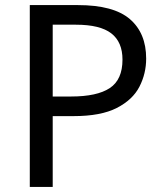

<svg xmlns="http://www.w3.org/2000/svg" viewBox="-20 -734 645 754"><path d="M286 -714Q426 -714 490 -659Q554 -604 554 -504Q554 -445 527.5 -393.5Q501 -342 438.5 -310Q376 -278 269 -278H187V0H97V-714ZM278 -637H187V-355H259Q361 -355 411 -388Q461 -421 461 -500Q461 -569 417 -603Q373 -637 278 -637Z"/></svg>

Font: Noto Sans Kharoshthi
Style: Regular
Weight: 400
Designer: Monotype Design Team
Foundry: Monotype Imaging Inc.
Version: Version 2.004; ttfautohint (v1.8.4.7-5d5b)